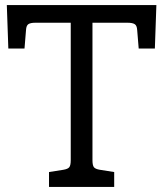

<svg xmlns="http://www.w3.org/2000/svg" viewBox="-20 -740 646 760"><path d="M485 -650H346V-106Q346 -86 351.5 -78.5Q357 -71 375 -68L432 -59V0H174V-59L231 -68Q249 -71 254.5 -78.5Q260 -86 260 -106V-650H120Q101 -650 92.5 -644.5Q84 -639 83 -621L77 -548H13L7 -720H599L593 -548H529L523 -621Q522 -639 513 -644.5Q504 -650 485 -650Z"/></svg>

Font: Enriqueta
Style: Regular
Weight: 400
Designer: Viviana Monsalve, Gustavo Ibarra
Foundry: Viviana Monsalve, Gustavo Ibarra
Version: Version 1.002